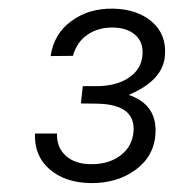

<svg xmlns="http://www.w3.org/2000/svg" viewBox="-20 -736 396 437"><path d="M168.5 -540H205.6Q249 -541.5 275.9 -561Q301.3 -579.6 304.2 -609.4Q307.1 -639.6 287.8 -656.5Q268.6 -673.3 236.8 -673.3Q204.1 -673.8 179.4 -657.2Q154.8 -640.6 146 -608.9L95.2 -608.4Q102.5 -658.7 142.3 -688Q182.1 -717.3 237.3 -716.3Q292 -715.3 325.4 -686.8Q358.9 -658.2 355.5 -610.8Q352.1 -553.2 272.9 -520Q336.9 -498.5 334 -433.6Q331.5 -381.3 289.1 -349.9Q246.6 -318.4 185.5 -319.3Q127.9 -320.3 92.8 -350.8Q57.6 -381.3 59.6 -432.1H109.9Q108.4 -401.4 129.4 -381.8Q150.4 -362.3 188 -362.3Q228 -362.3 254.2 -382.1Q280.3 -401.9 283.7 -434.6Q290 -497.6 203.6 -500L164.1 -500.5Z"/></svg>

Font: Roboto Light
Style: Italic
Weight: 300
Italic angle: -12°
Designer: Google
Version: Version 2.134; 2016; ttfautohint (v1.6)